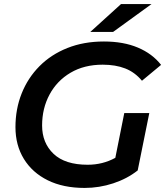

<svg xmlns="http://www.w3.org/2000/svg" viewBox="-20 -914 812 944"><path d="M396 10Q291 10 215 -27.5Q139 -65 97.5 -132.5Q56 -200 56 -289Q56 -378 86.5 -454.5Q117 -531 174 -588.5Q231 -646 311.5 -678Q392 -710 491 -710Q587 -710 658 -680Q729 -650 772 -595L678 -517Q643 -559 595.5 -577.5Q548 -596 485 -596Q394 -596 327 -556.5Q260 -517 223.5 -449Q187 -381 187 -297Q187 -211 243.5 -157.5Q300 -104 411 -104Q485 -104 547 -138L591 -358H714L657 -76Q605 -35 536.5 -12.5Q468 10 396 10ZM424 -757 575 -894H725L536 -757Z"/></svg>

Font: Montserrat SemiBold
Style: Italic
Weight: 600
Italic angle: -11.3°
Designer: Julieta Ulanovsky
Foundry: Julieta Ulanovsky
Version: Version 9.000; ttfautohint (v1.8.4.7-5d5b)